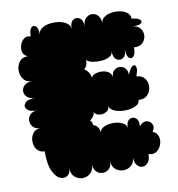

<svg xmlns="http://www.w3.org/2000/svg" viewBox="-83 -798 834 902"><g transform="rotate(-10 333.5 -347.5)"><path d="M85 -127Q61 -127 48.5 -143.5Q36 -160 36 -182.5Q36 -205 48.5 -221.5Q61 -238 85 -238Q61 -238 49.5 -251Q38 -264 38 -280.5Q38 -297 49.5 -309.5Q61 -322 85 -322Q48 -322 35.5 -337Q23 -352 35.5 -367Q48 -382 85 -382Q60 -382 47 -394Q34 -406 34 -422Q34 -438 47 -450Q60 -462 85 -462Q57 -462 43.5 -480Q30 -498 30 -521.5Q30 -545 43.5 -563Q57 -581 85 -581Q66 -587 61.5 -603.5Q57 -620 62.5 -637.5Q68 -655 81.5 -665.5Q95 -676 114 -670Q114 -701 125 -711Q136 -721 147 -711Q158 -701 158 -670Q158 -688 173 -699Q188 -710 210.5 -713.5Q233 -717 255.5 -713.5Q278 -710 293.5 -699Q309 -688 309 -670Q309 -702 324.5 -712.5Q340 -723 356 -712.5Q372 -702 372 -670Q372 -697 385 -710Q398 -723 414.5 -723Q431 -723 443.5 -710Q456 -697 456 -670Q456 -688 470 -699Q484 -710 504.5 -713.5Q525 -717 546 -713.5Q567 -710 581 -699Q595 -688 595 -670Q625 -667 634.5 -657.5Q644 -648 633 -639.5Q622 -631 592 -634Q618 -631 630 -615Q642 -599 640 -579.5Q638 -560 623.5 -546.5Q609 -533 583 -535Q583 -503 572 -492.5Q561 -482 550 -492.5Q539 -503 539 -535Q539 -505 523.5 -494.5Q508 -484 492 -494.5Q476 -505 476 -535Q476 -520 461 -511Q446 -502 424.5 -500Q403 -498 382 -501.5Q361 -505 350 -516Q352 -504 348 -493Q344 -482 335 -474Q347 -466 354.5 -454.5Q362 -443 363 -430Q371 -442 387 -446.5Q403 -451 420 -449Q437 -447 449 -437.5Q461 -428 461 -412Q461 -434 472.5 -445Q484 -456 499 -456Q514 -456 525.5 -445Q537 -434 537 -412Q549 -443 561 -450Q573 -457 577.5 -443.5Q582 -430 570 -399Q598 -397 610.5 -379Q623 -361 621 -339Q619 -317 604 -301.5Q589 -286 561 -288Q561 -273 546.5 -264Q532 -255 510.5 -252Q489 -249 467.5 -252Q446 -255 431.5 -264Q417 -273 417 -288Q417 -268 402 -259Q387 -250 369.5 -252Q352 -254 343 -268Q342 -256 335.5 -247Q329 -238 320 -233Q331 -223 330 -209Q342 -206 351 -195Q360 -184 360 -165Q360 -183 379.5 -192.5Q399 -202 424 -202Q449 -202 468.5 -192.5Q488 -183 488 -165Q488 -196 503 -206Q518 -216 532.5 -206Q547 -196 547 -165Q561 -185 579 -183Q597 -181 605.5 -165Q614 -149 600 -129Q621 -121 626 -102Q631 -83 624 -63.5Q617 -44 600.5 -33Q584 -22 563 -30Q563 -3 551.5 10.5Q540 24 525 24Q510 24 499 10.5Q488 -3 488 -30Q488 -2 471.5 11.5Q455 25 434 25Q413 25 396.5 11.5Q380 -2 380 -30Q380 -5 367 7.5Q354 20 336.5 20Q319 20 306 7.5Q293 -5 293 -30Q293 -1 276.5 13.5Q260 28 239 28Q218 28 201.5 13.5Q185 -1 185 -30Q185 -5 169.5 5.5Q154 16 134 7.5Q114 -1 99 -33.5Q84 -66 85 -127Z"/></g></svg>

Font: Rubik Bubbles
Style: Regular
Weight: 400
Designer: Hubert and Fischer, NaN
Foundry: Hubert and Fischer, NaN
Version: Version 2.200